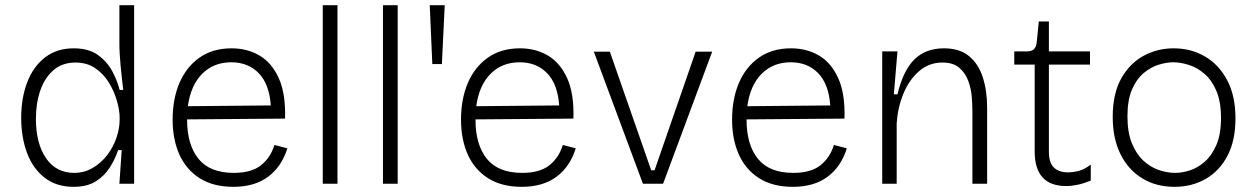

<svg xmlns="http://www.w3.org/2000/svg" viewBox="-20 -711 4862 743"><path d="M265 12Q198 12 152.5 -23.5Q107 -59 84.5 -119.5Q62 -180 62 -255Q62 -332 85.5 -393Q109 -454 154.5 -489Q200 -524 265 -524Q323 -524 358.5 -498.5Q394 -473 414 -436Q434 -399 443 -363H457Q452 -402 447 -453.5Q442 -505 442 -544V-691H499V0H442L451 -130H437Q425 -94 404 -61.5Q383 -29 349.5 -8.5Q316 12 265 12ZM267 -42Q306 -42 338.5 -61Q371 -80 394.5 -110.5Q418 -141 430.5 -177.5Q443 -214 443 -248V-256Q443 -283 433 -319Q423 -355 402.5 -389.5Q382 -424 349.5 -446.5Q317 -469 272 -469Q221 -469 187 -439.5Q153 -410 136 -361Q119 -312 119 -251Q119 -156 158 -99Q197 -42 267 -42Z M883 12Q805 12 752.5 -21.5Q700 -55 674 -113.5Q648 -172 648 -248Q648 -328 674.5 -390Q701 -452 752 -488Q803 -524 876 -524Q937 -524 984.5 -496Q1032 -468 1059 -408Q1086 -348 1083 -252L704 -249V-248Q704 -151 748 -96.5Q792 -42 885 -42Q953 -42 990 -71.5Q1027 -101 1042 -150L1092 -137Q1070 -66 1017.5 -27Q965 12 883 12ZM875 -470Q807 -470 762.5 -425.5Q718 -381 707 -300L1028 -303Q1022 -386 981 -428Q940 -470 875 -470Z M1229 0V-691H1286V0Z M1462 0V-691H1519V0Z M1653 -463 1643 -691H1701L1690 -463Z M1999 12Q1921 12 1868.5 -21.5Q1816 -55 1790 -113.5Q1764 -172 1764 -248Q1764 -328 1790.5 -390Q1817 -452 1868 -488Q1919 -524 1992 -524Q2053 -524 2100.5 -496Q2148 -468 2175 -408Q2202 -348 2199 -252L1820 -249V-248Q1820 -151 1864 -96.5Q1908 -42 2001 -42Q2069 -42 2106 -71.5Q2143 -101 2158 -150L2208 -137Q2186 -66 2133.5 -27Q2081 12 1999 12ZM1991 -470Q1923 -470 1878.5 -425.5Q1834 -381 1823 -300L2144 -303Q2138 -386 2097 -428Q2056 -470 1991 -470Z M2468 0 2278 -511H2340L2500 -52H2513L2672 -511H2736L2546 0Z M3048 12Q2970 12 2917.5 -21.5Q2865 -55 2839 -113.5Q2813 -172 2813 -248Q2813 -328 2839.5 -390Q2866 -452 2917 -488Q2968 -524 3041 -524Q3102 -524 3149.5 -496Q3197 -468 3224 -408Q3251 -348 3248 -252L2869 -249V-248Q2869 -151 2913 -96.5Q2957 -42 3050 -42Q3118 -42 3155 -71.5Q3192 -101 3207 -150L3257 -137Q3235 -66 3182.5 -27Q3130 12 3048 12ZM3040 -470Q2972 -470 2927.5 -425.5Q2883 -381 2872 -300L3193 -303Q3187 -386 3146 -428Q3105 -470 3040 -470Z M3394 0V-512H3453L3439 -346H3453Q3475 -438 3518.5 -481Q3562 -524 3633 -524Q3694 -524 3730.5 -493.5Q3767 -463 3783.5 -411Q3800 -359 3800 -294V0H3743V-282Q3743 -305 3740.5 -336.5Q3738 -368 3727 -398Q3716 -428 3692.5 -448.5Q3669 -469 3627 -469Q3575 -469 3536.5 -435.5Q3498 -402 3476 -348.5Q3454 -295 3450 -234V0Z M4106 9Q3984 9 3984 -125V-461H3905V-512H3951Q3972 -512 3981 -520.5Q3990 -529 3992 -548L4000 -628H4039V-512H4198V-461H4039V-124Q4039 -81 4058.5 -62.5Q4078 -44 4113 -44Q4132 -44 4154 -49.5Q4176 -55 4201 -74V-12Q4174 -1 4150 4Q4126 9 4106 9Z M4525 12Q4454 12 4400 -21Q4346 -54 4316 -114.5Q4286 -175 4286 -259Q4286 -348 4318.5 -406.5Q4351 -465 4404.5 -494.5Q4458 -524 4522 -524Q4589 -524 4643 -492.5Q4697 -461 4729 -400.5Q4761 -340 4761 -253Q4761 -167 4730 -108Q4699 -49 4645.5 -18.5Q4592 12 4525 12ZM4528 -42Q4555 -42 4585.5 -52Q4616 -62 4643 -86Q4670 -110 4687.5 -151Q4705 -192 4705 -254Q4705 -317 4687.5 -358.5Q4670 -400 4642 -424.5Q4614 -449 4581.5 -459.5Q4549 -470 4520 -470Q4494 -470 4463.5 -460.5Q4433 -451 4405.5 -428Q4378 -405 4360.5 -364.5Q4343 -324 4343 -261Q4343 -199 4360 -157Q4377 -115 4404.5 -89.5Q4432 -64 4464.5 -53Q4497 -42 4528 -42Z"/></svg>

Font: Bricolage Grotesque 10pt ExtraLight
Style: Regular
Weight: 200
Designer: Mathieu Triay
Foundry: Atelier Triay
Version: Version 1.000; ttfautohint (v1.8.4.7-5d5b);gftools[0.9.32]